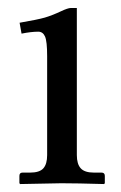

<svg xmlns="http://www.w3.org/2000/svg" viewBox="-20 -462 305 483"><path d="M173.3 -71.8Q173.3 -49.3 183.1 -38.6Q192.9 -27.8 216.3 -27.8H235.4Q243.7 -27.8 243.7 -19.5V-1L241.7 1Q173.3 -1 134.3 -1L30.8 1L28.8 -1V-19.5Q28.8 -27.8 36.6 -27.8H55.7Q79.6 -27.8 89.1 -38.6Q98.6 -49.3 98.6 -71.8V-320.8Q98.6 -357.9 93.3 -370.1Q87.9 -382.3 76.2 -382.3Q58.6 -382.3 34.2 -377.4L29.3 -404.8Q74.7 -412.6 92.5 -417.7Q110.4 -422.9 133.3 -433.6Q150.9 -441.9 158.2 -441.9H173.3Z"/></svg>

Font: Libertinage
Style: b
Weight: 400
Designer: OSP
Foundry: OSP
Version: Version 1.0; 2008; OFL relea